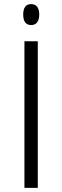

<svg xmlns="http://www.w3.org/2000/svg" viewBox="-20 -915 304 935"><path d="M93 -844Q93 -895 132 -895Q151 -895 161 -882Q171 -869 171 -844Q171 -820 161 -806.5Q151 -793 132 -793Q93 -793 93 -844ZM99 -714H164V0H99Z"/></svg>

Font: OpenSansMMV
Style: Light
Weight: 300
Foundry: Ascender Corporation
Version: Version 4.001